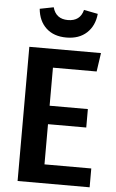

<svg xmlns="http://www.w3.org/2000/svg" viewBox="-60 -945 596 985"><g transform="rotate(5 238.0 -452.0)"><path d="M105 -890 176 -904Q192 -845 254 -845Q317 -845 332 -904L404 -890Q398 -828 358.5 -791.5Q319 -755 254 -755Q189 -755 150 -791Q111 -827 105 -890ZM438 -691 424 -595H199V-399H396V-304H199V-97H440V0H69V-691Z"/></g></svg>

Font: Fira Sans Condensed Medium
Style: Regular
Weight: 500
Width: 3
Designer: Carrois Corporate & Edenspiekermann AG
Foundry: Carrois Corporate GbR & Edenspiekermann AG
Version: Version 4.203;PS 004.203;hotconv 1.0.88;makeotf.lib2.5.64775